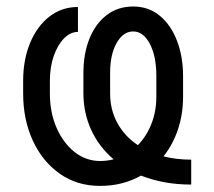

<svg xmlns="http://www.w3.org/2000/svg" viewBox="-20 -573 671 602"><path d="M579.5 -72.4V5.7Q535.2 5.7 495.7 -1.6Q456.3 -8.9 422.2 -22.4Q364.7 9.9 294 9.9Q221.6 9.9 167.3 -28.4Q112.9 -66.8 82.7 -132.5Q52.6 -198.2 52.6 -279.8V-319.6Q52.6 -385.7 74.2 -438Q95.9 -490.4 134.6 -520.8Q173.3 -551.1 224.4 -551.1V-473Q201 -473 180.9 -452.8Q160.9 -432.5 148.6 -397.7Q136.4 -362.9 136.4 -319.6V-279.8Q136.4 -220.9 157.1 -172.9Q177.9 -125 213.6 -96.6Q249.3 -68.2 294 -68.2Q315.7 -68.2 336.3 -73.5Q290.5 -112.2 266 -165.7Q241.5 -219.1 241.5 -281.2V-343.8Q241.5 -404.8 260.5 -451.9Q279.5 -498.9 314.5 -525.7Q349.4 -552.6 397.7 -552.6Q446 -552.6 481 -523.6Q516 -494.7 535 -445.1Q554 -395.6 554 -333.8V-269.9Q554 -215.2 538 -167.3Q522 -119.3 492.5 -82.7Q533.4 -72.4 579.5 -72.4ZM412.3 -117.9Q439.3 -145.6 454.7 -184.7Q470.2 -223.7 470.2 -269.9V-335.2Q470.2 -396.7 449.8 -435.5Q429.3 -474.4 397.7 -474.4Q366.1 -474.4 345.7 -438.2Q325.3 -402 325.3 -345.2V-279.8Q325.3 -229 348 -187.3Q370.7 -145.6 412.3 -117.9Z"/></svg>

Font: Inter UI
Style: Regular
Weight: 400
Designer: Rasmus Andersson
Foundry: rsms
Version: 3.2;8d6f07862